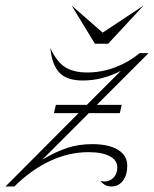

<svg xmlns="http://www.w3.org/2000/svg" viewBox="-76 -668 557 694"><path d="M384 -69Q384 -36 368.5 -15Q353 6 326 6Q303 6 287 -14Q297 -12 301 -12Q321 -12 334.5 -26Q348 -40 348 -63Q348 -89 320.5 -103.5Q293 -118 244 -118Q172 -118 103.5 -85.5Q35 -53 -24 6H-56L208 -259H119L126 -289H238L361 -412Q294 -377 223 -377Q166 -377 139 -405Q112 -433 106 -494Q130 -443 160.5 -424.5Q191 -406 239 -406Q291 -406 340 -424.5Q389 -443 429 -476H461L274 -289H364L357 -259H245L77 -91Q126 -120 167.5 -133.5Q209 -147 257 -147Q317 -147 350.5 -126.5Q384 -106 384 -69ZM315 -510H267L183 -648L295 -550L443 -648Z"/></svg>

Font: Srisakdi
Style: Regular
Weight: 400
Designer: Cadson Demak Co.,Ltd.
Foundry: Cadson Demak Co.,Ltd.
Version: Version 1.000